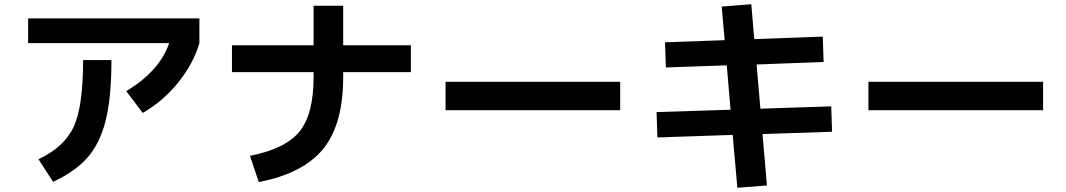

<svg xmlns="http://www.w3.org/2000/svg" viewBox="-20 -814 5040 908"><path d="M113 -610V-727H923V-610Q894 -512 822.5 -423.5Q751 -335 655 -280L577 -383Q735 -478 780 -610ZM373 -530H507Q507 -355 480.5 -247Q454 -139 396 -71.5Q338 -4 231 46L162 -61Q285 -119 329 -215.5Q373 -312 373 -530Z M1077 -600H1463V-787H1603V-600H1923V-473H1603V-450Q1603 -227 1509 -110.5Q1415 6 1204 47L1162 -77Q1330 -110 1396.5 -192Q1463 -274 1463 -450V-473H1077Z M2087 -293V-427H2913V-293Z M3393 -783 3533 -794 3547 -629 3871 -641 3875 -521 3558 -509 3576 -300 3911 -311 3915 -191 3586 -180 3607 63 3467 74 3445 -176 3089 -164 3085 -284 3435 -295 3417 -505 3129 -495 3125 -614 3407 -624Z M4087 -293V-427H4913V-293Z"/></svg>

Font: M PLUS 1p
Style: Bold
Weight: 700
Version: Version 1.062